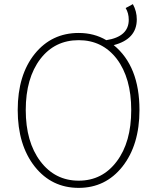

<svg xmlns="http://www.w3.org/2000/svg" viewBox="-20 -899 754 932"><path d="M547 -116Q617 -209 617 -365Q617 -520 547 -613Q477 -704 362 -704Q246 -704 176 -613Q105 -520 105 -365Q105 -210 176 -116Q247 -22 362 -22Q477 -22 547 -116ZM625 -879Q644 -844 644 -805Q644 -709 532 -680Q657 -578 657 -365Q657 -195 574 -90Q492 13 362 13Q231 13 149 -90Q66 -195 66 -365Q66 -535 149 -638Q231 -739 362 -739Q437 -739 496 -704Q605 -721 605 -803Q605 -835 590 -860Z"/></svg>

Font: Noto Sans CJK TC Thin
Style: Regular
Weight: 250
Designer: Ryoko NISHIZUKA ???? (kana & ideographs); Paul D. Hunt (Latin, Greek & Cyrillic); Wenlong ZHANG ??? (bopomofo); Sandoll 
Foundry: Adobe Systems Incorporated
Version: Version 1.004 January 19, 2016